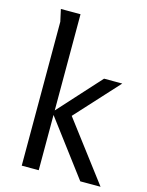

<svg xmlns="http://www.w3.org/2000/svg" viewBox="-115 -834 696 906"><g transform="rotate(15 233.0 -381.0)"><path d="M81 -703 68 -762H164V-292L350 -497H439L248 -288L466 0H367L164 -270V0H81Z"/></g></svg>

Font: Rosario
Style: Regular
Weight: 400
Designer: Hector Gatti
Foundry: Omnibus-Type
Version: Version 1.002